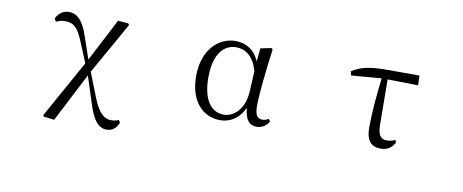

<svg xmlns="http://www.w3.org/2000/svg" viewBox="-65 -809 3129 1297"><g transform="rotate(10 1500.0 -160.5)"><path d="M706 210C748 210 772 187 788 149L778 131C763 139 745 142 725 142C678 142 639 109 600 11L534 -157L734 -512L727 -522L656 -528L504 -235L449 -395C417 -488 376 -529 321 -529C281 -529 250 -506 232 -470L243 -448C259 -456 278 -463 306 -463C361 -463 392 -440 429 -348L488 -206L269 188L275 197L347 206L519 -129L578 53C611 163 651 210 706 210Z M1451 14C1513 14 1578 -18 1614 -100C1624 -16 1651 15 1702 15C1739 15 1769 -7 1785 -35L1774 -52C1760 -44 1749 -39 1731 -39C1698 -39 1680 -60 1680 -127C1680 -204 1699 -380 1718 -518L1708 -526L1635 -511L1626 -421C1592 -497 1534 -531 1462 -531C1350 -531 1240 -437 1240 -251C1240 -82 1330 14 1451 14ZM1622 -353 1615 -213C1607 -82 1532 -27 1469 -27C1379 -27 1323 -107 1323 -258C1323 -425 1394 -490 1474 -490C1535 -490 1593 -454 1622 -353Z M2553 15C2598 15 2627 -6 2648 -43L2640 -61C2624 -52 2607 -47 2584 -47C2547 -47 2523 -65 2521 -137L2518 -454L2728 -450L2725 -517H2499C2388 -517 2324 -504 2264 -465L2270 -437L2477 -454C2464 -344 2452 -221 2452 -112C2452 -20 2489 15 2553 15Z"/></g></svg>

Font: Harano Aji Mincho TW
Style: Regular
Weight: 400
Foundry: Masamichi Hosoda
Version: HaranoAjiMinchoTW-Regular version 20230610;ttx 4.39.4